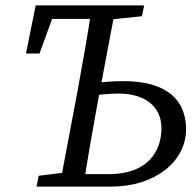

<svg xmlns="http://www.w3.org/2000/svg" viewBox="-20 -690 722 710"><path d="M115 0H241L251 -55H245L123 -40L115 0ZM200 0H288C304 -103 322 -207 341 -310L409 -670H321C305 -567 287 -463 268 -360L200 0ZM241 0H392C551 0 668 -91 668 -212C668 -318 600 -390 436 -390C394 -390 351 -386 309 -380L301 -334C340 -339 380 -344 419 -344C510 -344 577 -301 577 -216C577 -130 526 -46 382 -46H250L241 0ZM76 -492H126L191 -670L137 -620H362V-670H112L76 -492ZM342 -615H361L505 -630L513 -670H359L342 -615Z"/></svg>

Font: Source Serif Variable
Style: Italic
Weight: 389
Italic angle: -12°
Designer: Frank Grießhammer
Foundry: Adobe Systems Incorporated
Version: Version 3.001;hotconv 1.0.111;makeotfexe 2.5.65597